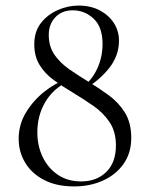

<svg xmlns="http://www.w3.org/2000/svg" viewBox="-20 -656 530 689"><path d="M273 -339Q311 -370 329.5 -411Q348 -452 348 -498Q348 -559 316 -589Q284 -619 241 -619Q202 -619 178.5 -594Q155 -569 155 -531Q155 -489 175.5 -459.5Q196 -430 228.5 -407.5Q261 -385 297 -363Q335 -340 370.5 -314Q406 -288 428.5 -251.5Q451 -215 451 -161Q451 -107 423.5 -68Q396 -29 349.5 -8Q303 13 246 13Q183 13 138.5 -10Q94 -33 70.5 -72Q47 -111 47 -158Q47 -209 73 -252Q99 -295 138.5 -326.5Q178 -358 219 -372L224 -364Q170 -337 142 -289Q114 -241 114 -181Q114 -132 133.5 -92Q153 -52 188 -28.5Q223 -5 271 -5Q327 -5 361.5 -39Q396 -73 396 -134Q396 -184 373 -218Q350 -252 314.5 -276.5Q279 -301 241 -324Q204 -346 172.5 -369Q141 -392 122 -423Q103 -454 103 -497Q103 -543 127 -573.5Q151 -604 187.5 -620Q224 -636 262 -636Q305 -636 337.5 -619Q370 -602 388.5 -573.5Q407 -545 407 -510Q407 -455 370 -409.5Q333 -364 278 -333Z"/></svg>

Font: Cormorant Infant Light
Style: Regular
Weight: 400
Version: Version 4.001